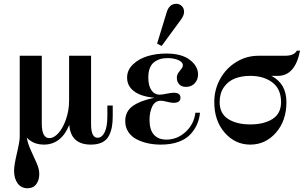

<svg xmlns="http://www.w3.org/2000/svg" viewBox="-20 -750 1602 1012"><path d="M460 -456.1V-95.2Q460 -23.9 494.1 -23.9Q517.1 -23.9 531.5 -52.7Q545.9 -81.5 545.9 -138.2V-193.8H574.2V-138.2Q574.2 -105.5 569.8 -81.3Q565.4 -57.1 554 -34.4Q542.5 -11.7 518.6 0.2Q494.6 12.2 459 12.2Q353 12.2 345.2 -91.8Q302.7 12.2 210.9 12.2Q168 12.2 138.2 -9.8Q127.9 -16.6 121.1 -24.9Q127 8.8 143.8 44.9Q160.6 81.1 173.8 111.3Q187 141.6 187 168Q187 199.2 171.1 220.7Q155.3 242.2 125 242.2Q91.8 242.2 73 216.6Q54.2 190.9 54.2 149.9Q54.2 120.6 69.1 57.9Q84 -4.9 84 -28.8V-456.1H200.2V-99.1Q200.2 -22 240.2 -22Q264.2 -22 288.1 -48.6Q312 -75.2 328.1 -121.8Q344.2 -168.5 344.2 -220.2V-456.1Z M1034.2 -155.8Q1030.8 -123 1018.8 -95.2Q1006.8 -67.4 983.9 -42.2Q960.9 -17.1 921.1 -2.4Q881.3 12.2 828.1 12.2Q792.5 12.2 760.3 5.4Q728 -1.5 700.4 -15.6Q672.9 -29.8 656.5 -54.4Q640.1 -79.1 640.1 -111.8Q640.1 -162.1 678.7 -190.4Q717.3 -218.8 793.9 -234.9Q725.1 -240.7 687.5 -268.3Q649.9 -295.9 649.9 -340.8Q649.9 -381.3 681.4 -411.1Q712.9 -440.9 758.5 -454.3Q804.2 -467.8 856 -467.8Q938 -467.8 981 -434.3Q1023.9 -400.9 1023.9 -357.9Q1023.9 -329.6 1006.1 -310.8Q988.3 -292 960.9 -292Q937 -292 924.6 -305.7Q912.1 -319.3 912.1 -339.8Q912.1 -355 920.2 -366.5Q928.2 -377.9 936 -387.2Q943.8 -396.5 943.8 -405.8Q943.8 -423.3 919.4 -433.6Q895 -443.8 862.8 -443.8Q817.9 -443.8 789.8 -420.2Q761.7 -396.5 761.7 -340.8Q761.7 -298.8 777.8 -274.9Q793.9 -251 822.8 -251Q833 -251 858.4 -256.1Q883.8 -261.2 896 -261.2Q931.2 -261.2 931.2 -234.9Q931.2 -208 895 -208Q882.3 -208 860.4 -213.6Q838.4 -219.2 828.1 -219.2Q797.4 -219.2 782.7 -189.2Q768.1 -159.2 768.1 -118.2Q768.1 -66.4 791 -40.3Q814 -14.2 856.9 -14.2Q914.6 -14.2 958.7 -55.2Q1002.9 -96.2 1009.8 -155.8ZM808.1 -520 857.9 -683.1Q871.1 -730 910.2 -730Q925.8 -730 938 -718.3Q950.2 -706.5 950.2 -688Q950.2 -668.9 934.1 -647L832 -507.8Z M1561.5 -482.9Q1535.6 -350.1 1444.3 -350.1H1410.6Q1489.7 -309.1 1489.7 -211.9Q1489.7 -113.8 1434.6 -50.8Q1379.4 12.2 1299.3 12.2Q1219.2 12.2 1164.3 -50.8Q1109.4 -113.8 1109.4 -211.9Q1109.4 -277.8 1140.4 -334Q1171.4 -390.1 1225.1 -423.1Q1278.8 -456.1 1342.3 -456.1H1481.4Q1530.8 -456.1 1544.4 -482.9ZM1299.3 -350.1Q1253.4 -350.1 1218 -336.2Q1182.6 -322.3 1160.2 -290.5Q1137.7 -258.8 1137.7 -211.9Q1137.7 -151.4 1182.6 -122.8Q1227.5 -94.2 1299.3 -94.2Q1371.1 -94.2 1416.3 -122.8Q1461.4 -151.4 1461.4 -211.9Q1461.4 -280.8 1415.8 -315.4Q1370.1 -350.1 1299.3 -350.1Z"/></svg>

Font: Flanker Steampunk
Style: Bold
Weight: 700
Designer: Alexey Kryukov, Leonardo Di Lena
Foundry: Alexey Kryukov, Leonardo Di Lena
Version: 1.210